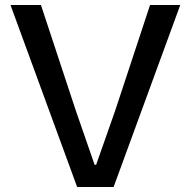

<svg xmlns="http://www.w3.org/2000/svg" viewBox="-20 -749 764 769"><path d="M289 0 22 -729H144L284 -305L359 -89H365L441 -305L581 -729H702L435 0Z"/></svg>

Font: Mona Sans ExtraLight Medium
Style: Regular
Weight: 500
Version: Version 2.000